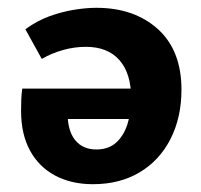

<svg xmlns="http://www.w3.org/2000/svg" viewBox="-20 -458 516 492"><path d="M218 14Q163 14 121.5 -8Q80 -30 57 -72Q34 -114 34 -174Q34 -189 34.5 -202.5Q35 -216 37 -231H153V-171Q153 -123 172.5 -99Q192 -75 227 -75Q258 -75 277.5 -92.5Q297 -110 306.5 -139.5Q316 -169 316 -207Q316 -270 286 -304Q256 -338 200 -338Q171 -338 142 -330Q113 -322 87 -307L45 -383Q75 -405 107 -416.5Q139 -428 170 -433Q201 -438 227 -438Q324 -438 384.5 -383.5Q445 -329 445 -228Q445 -157 417 -102Q389 -47 338 -16.5Q287 14 218 14ZM46 -153V-231H379L363 -153Z"/></svg>

Font: Ysabeau Infant ExtraBold
Style: Regular
Weight: 800
Designer: Christian Thalmann (Catharsis Fonts)
Version: Version 2.001;gftools[0.9.30]; featfreeze: ss01,ss02,lnum